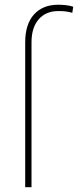

<svg xmlns="http://www.w3.org/2000/svg" viewBox="-20 -780 325 800"><path d="M111.3 0H85V-603.5Q85 -679.2 121.6 -719.7Q158.2 -760.3 222.7 -760.3Q238.3 -760.3 254.2 -758.5Q270 -756.8 285.2 -752L281.2 -726.6Q267.6 -730.5 255.4 -732.2Q243.2 -733.9 223.1 -733.9Q171.4 -733.9 141.4 -699.7Q111.3 -665.5 111.3 -603.5Z"/></svg>

Font: Vazirmatn UI Thin
Style: Regular
Weight: 100
Designer: Saber Rastikerdar
Foundry: Saber Rastikerdar
Version: Version 33.003